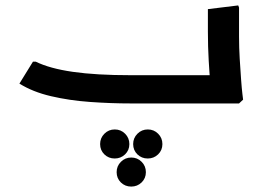

<svg xmlns="http://www.w3.org/2000/svg" viewBox="-20 -382 969 709"><path d="M463.3 0Q389 0 312.7 -5.5Q236.3 -10.9 168.4 -26.8Q100.6 -42.6 51.7 -73.3L101.7 -154.3H112Q163.3 -129 249 -116.7Q334.7 -104.3 463.3 -104.3H753L749.7 0ZM756.7 0 759.7 -42Q759.7 -42 756.7 -74.5Q753.7 -107 750.7 -158Q747.7 -209 747.7 -265V-348.3L859.7 -362L862.7 -354V-247Q862.7 -206 865.2 -165Q867.7 -124 870.2 -89.5Q872.7 -55 875.2 -34.5Q877.7 -14 877.7 -14L862.7 0ZM661.7 0V-104.3H767.7V0ZM661.7 0Q650.7 0 646.2 -15.4Q641.7 -30.9 641.7 -53.3Q641.7 -76.3 646.2 -90.3Q650.7 -104.3 661.7 -104.3ZM403.5 203.3Q381 203.3 365.3 188Q349.7 172.7 349.7 150.1Q349.7 127.6 365.5 111.8Q381.2 96 403.8 96Q426.3 96 442 111.8Q457.7 127.6 457.7 150.1Q457.7 172.7 441.9 188Q426.1 203.3 403.5 203.3ZM525.5 203.3Q503 203.3 487.3 188Q471.7 172.7 471.7 150.1Q471.7 127.6 487.5 111.8Q503.2 96 525.8 96Q548.3 96 564 111.8Q579.7 127.6 579.7 150.1Q579.7 172.7 563.9 188Q548.1 203.3 525.5 203.3ZM464.5 307Q442 307 426.3 291.7Q410.7 276.3 410.7 253.8Q410.7 231.2 426.5 215.5Q442.2 199.7 464.8 199.7Q487.3 199.7 503 215.5Q518.7 231.2 518.7 253.8Q518.7 276.3 502.9 291.7Q487.1 307 464.5 307Z"/></svg>

Font: Fustat
Style: Regular
Weight: 400
Designer: Mohamed Gaber, Khaled Hosny, Laura Garcia Mut
Foundry: Kief Type Foundry, Alif Type Foundry, Hard Type Foundry
Version: Version 1.007